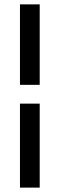

<svg xmlns="http://www.w3.org/2000/svg" viewBox="-20 -731 280 883"><path d="M71.8 131.8H162.6V-254.4H71.8ZM162.6 -340.8V-710.9H71.8V-340.8Z"/></svg>

Font: Dirooz FD
Style: FD
Weight: 400
Foundry: DejaVu fonts team - Redesigned by Saber Rastikerdar
Version: Version 0.2.1